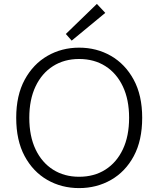

<svg xmlns="http://www.w3.org/2000/svg" viewBox="-20 -950 811 983"><path d="M385 13Q295 13 222 -29Q149 -71 106 -151Q63 -231 63 -347Q63 -462 106.5 -542Q150 -622 223 -664Q296 -706 385 -706Q475 -706 548 -664Q621 -622 664.5 -542Q708 -462 708 -347Q708 -231 665 -151Q622 -71 548.5 -29Q475 13 385 13ZM385 -45Q462 -45 519.5 -81.5Q577 -118 609 -185.5Q641 -253 641 -347Q641 -440 609 -507.5Q577 -575 519.5 -611.5Q462 -648 385 -648Q309 -648 251.5 -611.5Q194 -575 162 -507.5Q130 -440 130 -347Q130 -253 162 -185.5Q194 -118 251.5 -81.5Q309 -45 385 -45ZM347 -742 317 -776 476 -930 519 -884Z"/></svg>

Font: Ubuntu Sans Light
Style: Regular
Weight: 300
Designer: Dalton Maag Ltd
Foundry: Dalton Maag Ltd
Version: Version 1.006; ttfautohint (v1.8.4.7-5d5b)